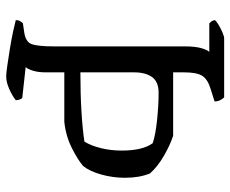

<svg xmlns="http://www.w3.org/2000/svg" viewBox="-82 -663 745 621"><g transform="rotate(90 290.5 -352.5)"><path d="M227 0Q218 0 193 -3.5Q168 -7 137.5 -12Q107 -17 81.5 -22.5Q56 -28 45 -31Q45 -39 48.5 -45Q52 -51 55 -54L82 -58Q115 -62 122.5 -82Q130 -102 130 -153V-577Q130 -612 136 -632Q142 -652 148 -657H56Q53 -659 49.5 -663.5Q46 -668 45 -675Q50 -681 62 -688Q74 -695 86 -700Q98 -705 104 -705H295Q299 -701 303.5 -693Q308 -685 308 -674L267 -661Q237 -652 225.5 -634.5Q214 -617 214 -575V-540H419Q450 -530 485 -509.5Q520 -489 541 -465Q555 -431 555 -384Q555 -345 544.5 -307.5Q534 -270 517 -249Q499 -233 460 -213Q421 -193 374 -188H214V-128Q214 -103 208.5 -86Q203 -69 197 -63L297 -52Q299 -50 301.5 -44.5Q304 -39 304 -31Q289 -19 267 -9.5Q245 0 227 0ZM214 -240Q283 -240 341 -243.5Q399 -247 438 -253Q451 -274 459 -306Q467 -338 467 -373Q467 -442 443 -474Q416 -483 368.5 -488Q321 -493 280 -493Q244 -493 229 -471.5Q214 -450 214 -414Z"/></g></svg>

Font: Texturina 72pt
Style: Regular
Weight: 400
Designer: Guillermo Torres Carreño
Foundry: Omnibus-Type
Version: Version 1.002; ttfautohint (v1.8.3)